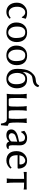

<svg xmlns="http://www.w3.org/2000/svg" viewBox="1626 -2364 866 4158"><g transform="rotate(90 2059.0 -285.0)"><path d="M250 -399Q198 -399 162 -351Q126 -303 126 -223Q126 -138 162.5 -89Q199 -40 256 -40Q316 -40 363 -82H367L386 -61Q330 10 239 10Q147 10 92.5 -52Q38 -114 38 -218Q38 -315 103 -377Q168 -439 251 -439Q330 -439 384 -411L386 -408L363 -326L350 -325Q307 -399 250 -399Z M467 -205Q467 -311 526 -375Q585 -439 683 -439Q783 -439 837 -378.5Q891 -318 891 -214Q891 -114 834 -52Q777 10 679 10Q582 10 524.5 -51Q467 -112 467 -205ZM676 -399Q632 -399 603.5 -372Q575 -345 565 -307.5Q555 -270 555 -222Q555 -177 565 -137Q575 -97 607 -63.5Q639 -30 688 -30Q738 -30 770.5 -77Q803 -124 803 -196Q803 -297 776.5 -348Q750 -399 676 -399Z M967 -205Q967 -311 1026 -375Q1085 -439 1183 -439Q1283 -439 1337 -378.5Q1391 -318 1391 -214Q1391 -114 1334 -52Q1277 10 1179 10Q1082 10 1024.5 -51Q967 -112 967 -205ZM1176 -399Q1132 -399 1103.5 -372Q1075 -345 1065 -307.5Q1055 -270 1055 -222Q1055 -177 1065 -137Q1075 -97 1107 -63.5Q1139 -30 1188 -30Q1238 -30 1270.5 -77Q1303 -124 1303 -196Q1303 -297 1276.5 -348Q1250 -399 1176 -399Z M1471 -228Q1471 -404 1520 -492Q1545 -537 1593 -578.5Q1641 -620 1701 -625Q1761 -629 1787 -645.5Q1813 -662 1830 -698H1841L1866 -678Q1844 -572 1702 -559Q1639 -553 1610.5 -528.5Q1582 -504 1557 -449Q1541 -416 1539 -341Q1586 -439 1693 -439Q1798 -439 1845 -376Q1892 -313 1892 -218Q1892 -121 1840 -55.5Q1788 10 1688 10Q1595 10 1533 -49.5Q1471 -109 1471 -228ZM1687 -399Q1651 -399 1624.5 -381Q1598 -363 1584.5 -336Q1571 -309 1565 -283.5Q1559 -258 1559 -235Q1559 -141 1595 -85.5Q1631 -30 1692 -30Q1733 -30 1768.5 -74Q1804 -118 1804 -204Q1804 -296 1774 -347.5Q1744 -399 1687 -399Z M2065 0 2013 3 2012 0Q2022 -68 2022 -200V-250Q2022 -366 2012 -429L2014 -432Q2028 -429 2062 -429L2111 -432L2112 -429Q2102 -369 2102 -250V-200Q2102 -81 2110 -54Q2120 -41 2136 -41H2254Q2270 -41 2280 -54Q2288 -81 2288 -200V-250Q2288 -366 2278 -429L2280 -432Q2294 -429 2328 -429L2377 -432L2378 -429Q2368 -369 2368 -250V-200Q2368 -81 2376 -54Q2386 -41 2402 -41H2534Q2539 -41 2541 -42Q2543 -43 2543 -44Q2543 -45 2543.5 -48Q2544 -51 2546 -54Q2554 -81 2554 -200V-249Q2554 -362 2544 -429L2546 -432Q2561 -429 2595 -429L2644 -432L2645 -429Q2634 -360 2634 -249V-200Q2634 -111 2642 -72.5Q2650 -34 2674 -32Q2704 -29 2704 -11L2692 125L2690 128H2658L2656 125Q2651 93 2646 74Q2641 55 2630.5 36Q2620 17 2601 8.5Q2582 0 2553 0Z M3048 -225 2963 -202Q2908 -187 2886 -162.5Q2864 -138 2864 -102Q2864 -78 2884.5 -59.5Q2905 -41 2938 -41Q2978 -41 3030 -80Q3044 -90 3044 -106ZM3048 -48H3044Q3004 -14 2976.5 -2Q2949 10 2908 10Q2850 10 2816.5 -17Q2783 -44 2783 -98Q2783 -149 2827.5 -187.5Q2872 -226 2949 -243L3042 -264Q3049 -266 3049 -276Q3049 -308 3042 -331.5Q3035 -355 3026 -366.5Q3017 -378 3002 -384.5Q2987 -391 2977 -392.5Q2967 -394 2953 -394Q2896 -394 2843 -309L2830 -310L2813 -377L2816 -381Q2885 -439 2963 -439Q3128 -439 3128 -277Q3128 -274 3126.5 -208.5Q3125 -143 3125 -126Q3125 -63 3142 -48Q3150 -40 3171 -40Q3183 -40 3198 -46L3206 -21Q3176 10 3126 10Q3098 10 3077 -4.5Q3056 -19 3048 -48Z M3344 -273H3528Q3542 -273 3542 -287Q3542 -340 3516.5 -369.5Q3491 -399 3458 -399Q3425 -399 3390 -370.5Q3355 -342 3344 -273ZM3611 -104 3631 -79Q3602 -39 3556 -14.5Q3510 10 3457 10Q3353 10 3298 -56Q3253 -110 3253 -209Q3253 -314 3314.5 -376.5Q3376 -439 3458 -439Q3505 -439 3540.5 -421.5Q3576 -404 3594.5 -375.5Q3613 -347 3622 -315.5Q3631 -284 3631 -250Q3631 -233 3613 -233H3341Q3341 -144 3365 -106Q3401 -49 3474 -49Q3560 -49 3611 -104Z M3854 -374Q3798 -374 3761 -371Q3724 -368 3715 -366L3706 -363L3704 -366Q3707 -388 3704 -429L3706 -431Q3736 -429 3761 -429H4027Q4052 -429 4082 -431L4084 -429Q4081 -388 4084 -366L4082 -363Q4059 -374 3934 -374V-180Q3934 -63 3944 0L3942 3Q3928 0 3894 0L3845 3L3844 0Q3854 -60 3854 -180Z"/></g></svg>

Font: Libertinus Sans
Style: Regular
Weight: 400
Designer: Philipp H. Poll
Foundry: Khaled Hosny
Version: Version 6.1